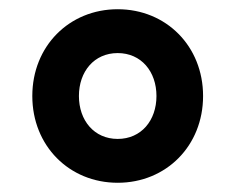

<svg xmlns="http://www.w3.org/2000/svg" viewBox="-20 -730 510 416"><path d="M235 -334C340 -334 420 -414 420 -522C420 -630 340 -710 235 -710C130 -710 50 -630 50 -522C50 -414 130 -334 235 -334ZM235 -429C184 -429 151 -469 151 -522C151 -575 184 -615 235 -615C286 -615 319 -575 319 -522C319 -469 286 -429 235 -429Z"/></svg>

Font: Braiins Sans
Style: Bold
Weight: 700
Designer: Mike Abbink, Paul van der Laan, Pieter van Rosmalen, Jiri Chlebus, Lubos Buracinsky
Foundry: Bold Monday, Sudetype
Version: Version 1.000;hotconv 1.0.109;makeotfexe 2.5.65596